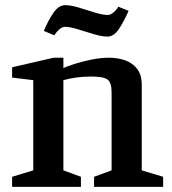

<svg xmlns="http://www.w3.org/2000/svg" viewBox="-20 -725 668 745"><path d="M27 0V-39L109 -64V-414L27 -424V-464L188 -501H226V-461Q241 -468 271 -477.5Q301 -487 336 -494Q371 -501 403 -501Q437 -501 465.5 -491Q494 -481 512 -458Q530 -435 530 -396V-64L613 -39V0H345V-39L413 -64V-367Q413 -405 397 -416.5Q381 -428 333 -428Q301 -428 274.5 -424Q248 -420 226 -414V-64L294 -39V0ZM397 -583Q376 -583 344 -592.5Q312 -602 281.5 -611.5Q251 -621 233 -621Q224 -621 216 -615.5Q208 -610 201.5 -602.5Q195 -595 191 -588L150 -605Q167 -646 187.5 -675.5Q208 -705 233 -705Q255 -705 286 -695.5Q317 -686 347.5 -676.5Q378 -667 397 -667Q406 -667 414 -672Q422 -677 429 -685Q436 -693 439 -699L479 -683Q461 -642 441.5 -612.5Q422 -583 397 -583Z"/></svg>

Font: Manuale SemiBold
Style: Regular
Weight: 600
Version: Version 1.002